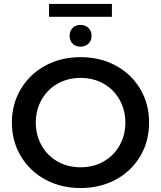

<svg xmlns="http://www.w3.org/2000/svg" viewBox="-20 -942 814 971"><path d="M387.5 9Q289 9 210 -33.5Q131 -76 85.5 -152Q40 -228 40 -322Q40 -416 85.5 -492Q131 -568 210 -610.5Q289 -653 387.5 -653Q486 -653 565 -610.5Q644 -568 689 -492.5Q734 -417 734 -322Q734 -227 689 -151.5Q644 -76 565 -33.5Q486 9 387.5 9ZM387.5 -96Q452 -96 503.5 -125Q555 -154 584.5 -206Q614 -258 614 -322Q614 -386 584.5 -438Q555 -490 503.5 -519Q452 -548 387.5 -548Q323 -548 271.5 -519Q220 -490 190.5 -438Q161 -386 161 -322Q161 -258 190.5 -206Q220 -154 271.5 -125Q323 -96 387.5 -96ZM387 -706Q363 -706 347.5 -721Q332 -736 332 -761Q332 -786 347.5 -801Q363 -816 387 -816Q411 -816 427 -801Q443 -786 443 -761Q443 -736 427 -721Q411 -706 387 -706ZM228 -922H546V-857H228Z"/></svg>

Font: Montserrat Ace
Style: Bold
Weight: 600
Designer: Julieta Ulanovsky
Foundry: Julieta Ulanovsky
Version: Version 1